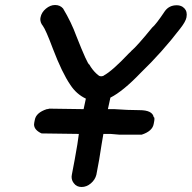

<svg xmlns="http://www.w3.org/2000/svg" viewBox="-20 -734 766 767"><path d="M393 -199Q389 -178 386 -158Q377 -96 365 -36Q360 -16 343 -1.5Q326 13 306 13Q286 13 275 -2Q266 -13 266 -28Q266 -32 267 -36Q279 -97 289 -157L295 -199Q190 -200 146 -201Q116 -215 116 -237Q116 -241 117 -245L119 -255Q124 -284 167 -298Q175 -298 175 -300Q209 -299 314 -298L323 -340Q285 -358 261 -395Q228 -443 191 -540Q163 -615 151 -631Q141 -643 141 -658Q141 -661 142 -665Q146 -685 163.5 -699.5Q181 -714 200 -714Q220 -714 232 -700Q265 -645 285 -590Q330 -476 337 -476Q348 -456 365 -440Q376 -430 379 -430Q382 -430 383 -429Q392 -430 392.5 -430.5Q393 -431 394 -432Q428 -450 495 -521Q502 -527 502.5 -528Q503 -529 505 -531Q526 -548 588 -624Q603 -636 639 -690Q656 -713 686 -713Q699 -713 709 -707Q726 -696 726 -676Q726 -671 725 -665Q722 -648 700 -620Q628 -526 542 -443Q471 -369 421 -344L411 -298H437Q492 -294 537 -294Q589 -294 594 -266Q597 -266 597 -259Q597 -253 594 -239Q589 -210 546 -196H457L422 -199Z"/></svg>

Font: Bad Comic
Style: Italic
Weight: 400
Italic angle: -11°
Designer: GGBotNet
Foundry: GGBotNet
Version: 0.95